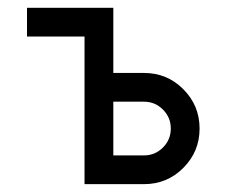

<svg xmlns="http://www.w3.org/2000/svg" viewBox="-20 -469 577 489"><path d="M346.7 -73.2Q375 -73.2 395 -93.3Q415 -113.3 415 -141.6Q415 -169.9 395 -189.9Q375 -210 346.7 -210H268.6V-73.2ZM346.7 0H195.3V-376H48.8V-449.2H268.6V-283.2H346.7Q405.8 -283.2 447 -241.7Q488.3 -200.2 488.3 -141.6Q488.3 -83 447 -41.5Q405.8 0 346.7 0Z"/></svg>

Font: Catrinity
Style: Regular
Weight: 400
Designer: Alexander Lange
Foundry: High-Logic / Made with FontCreator
Version: Version 2.090;May 20, 2024;FontCreator 15.0.0.2974 64-bit